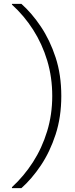

<svg xmlns="http://www.w3.org/2000/svg" viewBox="-20 -831 387 996"><path d="M91 145H42V140Q104 83 151 10Q198 -63 224.5 -150Q251 -237 251 -333Q251 -430 225 -516.5Q199 -603 152 -676.5Q105 -750 42 -807V-811H91Q145 -763 192 -693Q239 -623 268.5 -533Q298 -443 298 -333Q298 -224 268.5 -133.5Q239 -43 192 27Q145 97 91 145Z"/></svg>

Font: DM Sans 11pt ExtraLight
Style: Regular
Weight: 250
Version: Version 4.004;gftools[0.9.30]